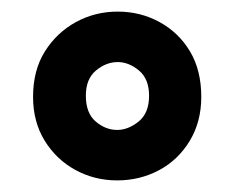

<svg xmlns="http://www.w3.org/2000/svg" viewBox="-20 -732 405 331"><path d="M182 -421Q143 -421 110 -439Q77 -457 57 -489.5Q37 -522 37 -565Q37 -611 57.5 -643.5Q78 -676 111 -694Q144 -712 183 -712Q222 -712 255 -694Q288 -676 307.5 -643.5Q327 -611 327 -565Q327 -522 307 -489Q287 -456 254 -438.5Q221 -421 182 -421ZM182 -508Q201 -508 219 -522.5Q237 -537 237 -567Q237 -596 219.5 -610.5Q202 -625 183 -625Q163 -625 145.5 -610.5Q128 -596 128 -567Q128 -537 145 -522.5Q162 -508 182 -508Z"/></svg>

Font: DM Sans 24pt ExtraBold
Style: Regular
Weight: 800
Designer: Colophon Foundry, Jonny Pinhorn
Foundry: Colophon Foundry
Version: Version 4.004;gftools[0.9.30]